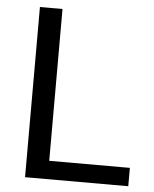

<svg xmlns="http://www.w3.org/2000/svg" viewBox="-52 -755 641 799"><g transform="rotate(5 269.0 -355.5)"><path d="M176.8 -76.7V-710.9H82.5V0H513.7V-76.7Z"/></g></svg>

Font: Vazir
Style: Regular
Weight: 400
Designer: Saber Rastikerdar
Foundry: Saber Rastikerdar
Version: Version 27.002;January 24, 2021;FontCreator 13.0.0.2683 64-b